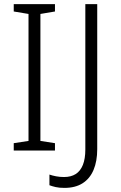

<svg xmlns="http://www.w3.org/2000/svg" viewBox="-20 -734 588 936"><path d="M248 0H47V-36L119 -47V-666L47 -678V-714H248V-678L177 -666V-47L248 -36ZM294 182Q269 182 251.5 178Q234 174 221 169V117Q235 122 253.5 125.5Q272 129 292 129Q326 129 349 114.5Q372 100 384 70Q396 40 396 -5V-714H454V-7Q454 52 436 94.5Q418 137 382.5 159.5Q347 182 294 182Z"/></svg>

Font: Noto Sans Display Light
Style: Regular
Weight: 300
Designer: Monotype Design Team
Foundry: Monotype Imaging Inc.
Version: Version 2.003